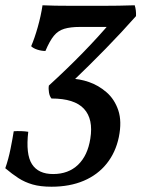

<svg xmlns="http://www.w3.org/2000/svg" viewBox="-28 -698 535 727"><path d="M167 9Q125 9 95.5 0.5Q66 -8 42 -23.5Q18 -39 -8 -61Q4 -95 12 -135Q20 -175 24 -201Q37 -202 52 -201.5Q67 -201 79 -199Q69 -114 93 -76.5Q117 -39 173 -39Q231 -39 267.5 -74Q304 -109 314 -173Q326 -247 290 -286Q254 -325 167 -325Q160 -333 157.5 -347.5Q155 -362 157 -374Q225 -436 285 -497.5Q345 -559 394 -617L409 -596H274Q239 -596 215.5 -589Q192 -582 176 -562.5Q160 -543 144 -505Q129 -505 113.5 -510Q98 -515 90 -523Q103 -553 115 -595.5Q127 -638 133 -678Q153 -677 181.5 -676.5Q210 -676 242 -676Q274 -676 305 -676Q336 -676 364 -676Q392 -676 421 -676.5Q450 -677 482 -678Q488 -660 487 -637Q433 -576 372 -513.5Q311 -451 243 -386L239 -400Q272 -400 308.5 -387.5Q345 -375 375.5 -348.5Q406 -322 420 -280Q434 -238 422 -179Q410 -121 376 -78.5Q342 -36 289 -13.5Q236 9 167 9Z"/></svg>

Font: Vollkorn
Style: Italic
Weight: 400
Italic angle: -11°
Designer: Friedrich Althausen
Foundry: Friedrich Althausen
Version: Version 5.001